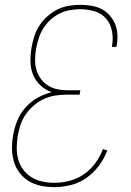

<svg xmlns="http://www.w3.org/2000/svg" viewBox="-20 -763 540 791"><path d="M204 8Q176 8 149 2.5Q122 -3 100 -16Q78 -29 61.5 -50Q45 -71 37.5 -96.5Q30 -122 29.5 -149.5Q29 -177 34 -205Q39 -236 51 -265.5Q63 -295 84.5 -319.5Q106 -344 134.5 -360Q163 -376 193 -383Q168 -392 147.5 -410.5Q127 -429 116.5 -454.5Q106 -480 105.5 -509Q105 -538 110 -567Q114 -591 121.5 -614Q129 -637 142.5 -658Q156 -679 175.5 -696Q195 -713 217 -724Q239 -735 263 -739Q287 -743 311 -743Q333 -743 355.5 -739.5Q378 -736 397 -726.5Q416 -717 430.5 -701Q445 -685 453.5 -665.5Q462 -646 463.5 -623.5Q465 -601 461 -578L460 -570H441L442 -577Q447 -607 441 -636.5Q435 -666 416.5 -687Q398 -708 369.5 -716.5Q341 -725 310 -725Q289 -725 267 -721Q245 -717 225 -707Q205 -697 188 -681.5Q171 -666 159 -647Q147 -628 140 -606.5Q133 -585 129 -564Q125 -542 124.5 -520Q124 -498 129.5 -477.5Q135 -457 147 -440Q159 -423 176.5 -411.5Q194 -400 215 -395.5Q236 -391 258 -391H311L308 -373H255Q232 -373 208.5 -369.5Q185 -366 162.5 -356Q140 -346 120.5 -329.5Q101 -313 86.5 -292.5Q72 -272 64.5 -249Q57 -226 53 -203Q49 -178 49 -153Q49 -128 55.5 -105Q62 -82 76.5 -63Q91 -44 111 -32Q131 -20 155 -15Q179 -10 204 -10Q235 -10 266.5 -18Q298 -26 325.5 -45Q353 -64 373 -91.5Q393 -119 404 -149L422 -143Q410 -111 388 -81Q366 -51 336 -30Q306 -9 271.5 -0.5Q237 8 204 8Z"/></svg>

Font: Iosevka Curly Thin
Style: Italic
Weight: 100
Italic angle: -9°
Monospace: yes
Designer: Belleve Invis
Foundry: Belleve Invis
Version: Version 22.1.2; ttfautohint (v1.8.4)